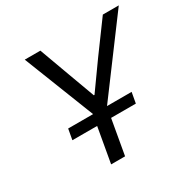

<svg xmlns="http://www.w3.org/2000/svg" viewBox="-156 -850 996 1001"><g transform="rotate(-30 342.0 -349.0)"><path d="M117.5 -698H211.5L278 -516L336.5 -357H340.5L454 -516L587.5 -698H683.5L368 -274H516L504.5 -210H355.5L318.5 0H234.5L271.5 -210H122.5L134 -274H284Z"/></g></svg>

Font: JuliaMono MediumItalic
Style: Regular
Weight: 500
Italic angle: -9°
Monospace: yes
Designer: cormullion
Foundry: corm
Version: Version 0.049; ttfautohint (v1.8.4)